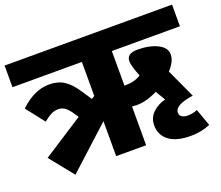

<svg xmlns="http://www.w3.org/2000/svg" viewBox="-141 -872 1247 1084"><g transform="rotate(-20 483.0 -329.5)"><path d="M577 -358H584Q638 -358 677 -383Q650 -450 650 -477Q650 -524 714 -524Q786 -524 834.5 -500Q883 -476 883 -435Q883 -393 840 -347L920 -173Q808 -157 808 -111Q808 -95 821 -86Q834 -77 855 -77Q888 -77 914 -89L951 14Q896 37 833 37Q747 37 702.5 3Q658 -31 658 -88Q658 -135 689.5 -165Q721 -195 766 -206L731 -265Q665 -231 606 -231Q597 -231 577 -233V0H397V-210L145 20L30 -123L274 -281L257 -306Q239 -333 221.5 -347Q204 -361 179 -361Q156 -361 135.5 -350.5Q115 -340 90 -319L4 -429Q89 -510 179 -510Q231 -510 267.5 -486.5Q304 -463 339 -410L379 -350L397 -362V-566H-20V-696H986V-566H577Z"/></g></svg>

Font: FiraGO Heavy
Style: Regular
Weight: 900
Designer: bBox Type
Foundry: bBox Type GmbH
Version: Version 1.001